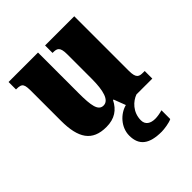

<svg xmlns="http://www.w3.org/2000/svg" viewBox="-213 -667 1037 1037"><g transform="rotate(-45 305.5 -148.5)"><path d="M227 10C290 10 330 -18 355 -68H359L385 0C331 14 281 67 281 130C281 205 326 239 420 239C439 239 483 233 501 223V156C480 162 461 165 445 165C410 165 384 150 384 116C384 53 429 13 466 0H587V-58H576C546 -58 527 -61 527 -119V-536H304V-479H307C338 -479 355 -474 355 -418V-232C355 -140 339 -83 298 -83C258 -83 250 -131 250 -226V-536H25V-479H29C74 -479 77 -464 77 -407V-188C77 -55 119 10 227 10Z"/></g></svg>

Font: Noto Serif Tamil Condensed Black
Style: Regular
Weight: 900
Width: 3
Designer: Indian Type Foundry, Tom Grace, and the Monotype Design Team
Foundry: Monotype Imaging Inc.
Version: Version 2.004